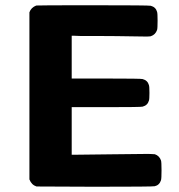

<svg xmlns="http://www.w3.org/2000/svg" viewBox="-20 -711 682 731"><path d="M277 -122Q282 -122 404 -123.5Q526 -125 544 -125Q552 -125 557.5 -124.5Q563 -124 565.5 -124Q568 -124 569 -124Q587 -118 593 -100Q595 -94 595 -62Q595 -31 593 -25Q587 -6 569 -2Q564 0 341 0L119 -1Q100 -7 92 -28V-664Q98 -682 118 -690Q121 -691 335 -691Q549 -691 554 -689Q573 -684 578 -666Q580 -661 580 -632Q580 -602 578 -597Q572 -579 554 -573Q553 -573 550.5 -572.5Q548 -572 542 -572Q536 -572 527 -572Q521 -572 491.5 -572.5Q462 -573 423.5 -573.5Q385 -574 348 -574Q311 -574 286 -574L260 -575H253V-412H385Q518 -412 523 -410Q542 -405 547 -387Q549 -382 549 -357Q549 -333 547 -328Q542 -310 523 -305Q518 -303 385 -303H253V-122Z"/></svg>

Font: KaTeX_SansSerif
Style: Bold
Weight: 700
Version: Version 1.1; ttfautohint (v1.3)